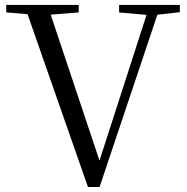

<svg xmlns="http://www.w3.org/2000/svg" viewBox="-20 -748 754 775"><path d="M335 6.7 78.1 -728H171.6L391.2 -70.9H372.8L377 -85.6L584.4 -728H628.4L382 6.7ZM5.2 -698V-728H297.6V-697.8L157.9 -686.9H136.9ZM460.8 -697.8V-728H706V-698.8L598.5 -686.9H581.9Z"/></svg>

Font: Early Summer Mincho VF
Style: Regular
Weight: 250
Designer: GuiWonder
Version: Version 1.002